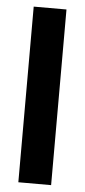

<svg xmlns="http://www.w3.org/2000/svg" viewBox="-51 -716 330 747"><g transform="rotate(5 114.0 -343.0)"><path d="M50 0V-686H178V0Z"/></g></svg>

Font: AXENEO7
Style: Regular
Weight: 400
Designer: Hector Gatti, Simon Guibord
Foundry: Omnibus-Type, Jean-Christophe Thérien
Version: Version 1.000